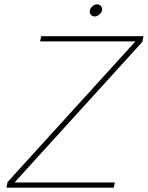

<svg xmlns="http://www.w3.org/2000/svg" viewBox="-20 -866 682 886"><path d="M395 -818Q397 -829 407 -837.5Q417 -846 428 -846Q439 -846 446 -837.5Q453 -829 451 -818Q448 -807 438 -798.5Q428 -790 417 -790Q406 -790 399 -798.5Q392 -807 395 -818ZM15 -26 605 -675H165L170 -699H642L637 -673L47 -24H510L505 0H10Z"/></svg>

Font: Prompt Thin
Style: Italic
Weight: 250
Italic angle: -12°
Designer: Katatrad Team
Foundry: CadsonDemak
Version: Version 1.001